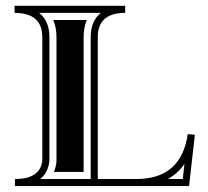

<svg xmlns="http://www.w3.org/2000/svg" viewBox="-20 -629 703 649"><path d="M310.5 -23.9H441.4Q592.5 -23.9 614.7 -175.8L638.7 -173.3L619.1 0H30.5V-23.9Q116 -23.9 123 -85.9V-503.4Q123 -585.4 29.3 -585.4V-609.4H403.1V-585.4Q310.5 -585.4 310.5 -503.4ZM115.7 -23.9H286.6V-503.4Q286.6 -558.1 320.8 -585.4H112.5Q147 -557.9 147 -503.4V-85.9Q147 -84.5 146.7 -83.3Q142.6 -45.4 115.7 -23.9ZM603.5 -75.2Q581.5 -42.5 547.4 -23.9H597.7ZM162.4 -47.9Q168.5 -63 170.7 -80.6Q170.9 -83.3 170.9 -85.9V-503.4Q170.9 -536.1 159.9 -561.5H273.4Q262.7 -536.1 262.7 -503.4V-47.9Z"/></svg>

Font: itsadzokeS01
Style: Regular
Weight: 600
Width: 6
Version: Version 0.46